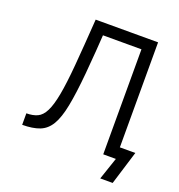

<svg xmlns="http://www.w3.org/2000/svg" viewBox="-133 -728 890 957"><g transform="rotate(20 312.5 -250.0)"><path d="M504 118 544 0H512V-61H625L570 118ZM477 0V-557H233V-618H543V0ZM47 0V-61Q81 -61 105 -72Q129 -83 145.5 -115.5Q162 -148 173.5 -209.5Q185 -271 193.5 -371Q202 -471 212 -618H277Q267 -459 257 -350Q247 -241 233.5 -172Q220 -103 197.5 -65.5Q175 -28 138.5 -14Q102 0 47 0Z"/></g></svg>

Font: Victor Mono Light
Style: Regular
Weight: 300
Monospace: yes
Designer: Rune Bjørnerås
Version: Version 1.561;gftools[0.9.30]